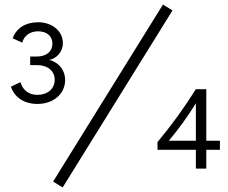

<svg xmlns="http://www.w3.org/2000/svg" viewBox="-20 -743 1003 846"><path d="M197 -479C228 -485 257 -513 257 -553C257 -606 210 -645 148 -645C92 -645 51 -618 36 -574L78 -555C86 -586 112 -605 148 -605C186 -605 211 -584 211 -551C211 -516 184 -494 143 -494H113V-456H145C190 -456 221 -430 221 -392C221 -352 190 -325 145 -325C107 -325 80 -346 70 -381L28 -361C44 -314 86 -285 145 -285C214 -285 267 -328 267 -391C267 -432 241 -468 197 -479ZM698 -723 214 57 256 83 740 -697ZM949 -123H889V-350H843C791 -267 735 -190 674 -117V-83H843V0H889V-83H949ZM724 -123C766 -173 807 -229 843 -288V-123Z"/></svg>

Font: Gully
Style: Regular
Weight: 400
Designer: jaikishan Patel
Foundry: MagicType
Version: Version 1.000;Glyphs 3.2 (3242)